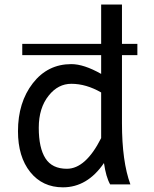

<svg xmlns="http://www.w3.org/2000/svg" viewBox="-20 -801 671 834"><path d="M270.5 -67.9Q352.1 -67.9 419.4 -201.2V-399.4Q354 -437 290 -437Q232.4 -437 191.9 -386.2Q148.4 -332.5 148.4 -246.1Q148.4 -158.2 177.5 -113Q206.5 -67.9 270.5 -67.9ZM253.4 12.7Q164.6 12.7 111.3 -53.7Q58.1 -120.1 58.1 -231Q58.1 -356.4 122.6 -439.5Q187 -522.5 290 -522.5Q344.2 -522.5 419.4 -480V-781.2H509.8V-266.1Q509.8 -99.1 546.4 0H458.5Q440.4 -31.7 431.6 -92.8Q359.4 12.7 253.4 12.7ZM576.7 -561.5H76.7V-610.4H576.7Z"/></svg>

Font: Cadman
Style: Regular
Weight: 400
Designer: Paul James MIller
Foundry: High-Logic / Made with FontCreator
Version: Version 2.114;March 28, 2021;FontCreator 13.0.0.2683 64-bit